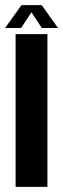

<svg xmlns="http://www.w3.org/2000/svg" viewBox="-38 -731 247 751"><path d="M23 0V-597.5H147.5V0ZM-18 -621.5 46 -711H125L189 -621.5H125.5L85 -683L44.5 -621.5Z"/></svg>

Font: Anybody Condensed SemiBold
Style: Regular
Weight: 600
Width: 3
Designer: Tyler Finck
Foundry: Etcetera Type Company
Version: Version 1.010; ttfautohint (v1.8.3) -l 8 -r 50 -G 200 -x 14 